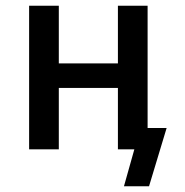

<svg xmlns="http://www.w3.org/2000/svg" viewBox="-20 -518 640 666"><path d="M410 128 446 0H395V-74H558L497 128ZM81 0V-498H184V-298H389V-498H492V0H389V-213H184V0Z"/></svg>

Font: Nunito Sans 7pt Condensed SemiBold
Style: Regular
Weight: 600
Width: 3
Designer: Vernon Adams
Foundry: Vernon Adams
Version: Version 3.101;gftools[0.9.27]